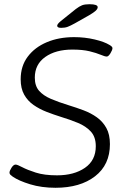

<svg xmlns="http://www.w3.org/2000/svg" viewBox="-20 -884 590 910"><path d="M243 6Q177 6 123 -10.5Q69 -27 40 -47Q33 -52 29 -56Q25 -60 25 -66Q25 -74 34.5 -89Q44 -104 54 -104Q62 -104 85.5 -91.5Q109 -79 149.5 -66Q190 -53 250 -53Q331 -53 382.5 -88.5Q434 -124 434 -191Q434 -235 410.5 -260.5Q387 -286 349.5 -301.5Q312 -317 269 -330Q234 -341 200.5 -354Q167 -367 139 -386.5Q111 -406 94.5 -435.5Q78 -465 78 -508Q78 -571 111.5 -615.5Q145 -660 202 -684Q259 -708 331 -708Q382 -708 428.5 -697Q475 -686 499 -671Q513 -663 513 -656Q513 -647 503.5 -631.5Q494 -616 486 -616Q477 -616 457 -624.5Q437 -633 404.5 -641Q372 -649 323 -649Q244 -649 194.5 -614Q145 -579 145 -516Q145 -477 165 -454Q185 -431 221 -415.5Q257 -400 306 -385Q342 -374 376.5 -361Q411 -348 439 -328Q467 -308 484 -277.5Q501 -247 501 -201Q501 -103 430.5 -48.5Q360 6 243 6ZM270 -752Q251 -752 251 -762Q251 -770 268 -784L339 -841Q356 -854 369 -859Q382 -864 404 -864Q443 -864 443 -850Q443 -842 434 -833.5Q425 -825 403 -812L334 -773Q314 -762 301 -757Q288 -752 270 -752Z"/></svg>

Font: Asap Semi Expanded Semi Expanded Light
Style: Italic
Weight: 300
Width: 6
Italic angle: -6°
Designer: Pablo Cosgaya
Foundry: Omnibus-Type
Version: Version 3.001; ttfautohint (v1.8.4.7-5d5b)